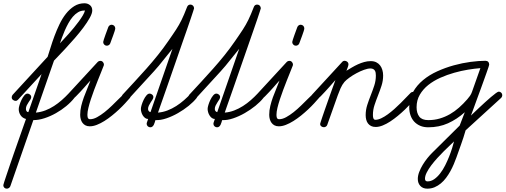

<svg xmlns="http://www.w3.org/2000/svg" viewBox="-117 -753 3026 1149"><path d="M47.4 -192.9Q55.7 -192.9 62.7 -186.8Q69.8 -180.7 69.8 -171.9Q69.8 -165 64.9 -157.5Q60.1 -149.9 54 -141.1Q47.9 -132.3 43 -122.3Q38.1 -112.3 38.1 -101.1Q38.1 -94.2 41.7 -88.1Q45.4 -82 52.7 -82L131.8 -309.6L-9.3 -156.2Q-12.7 -152.8 -15.9 -151.1Q-19 -149.4 -23.9 -149.4Q-32.2 -149.4 -39.6 -155.3Q-46.9 -161.1 -46.9 -170.4Q-46.9 -179.2 -41 -186L168 -413.1Q175.8 -436 185.8 -469Q195.8 -502 209 -537.4Q222.2 -572.8 239 -607.9Q255.9 -643.1 277.8 -670.9Q299.8 -698.7 327.1 -716.1Q354.5 -733.4 388.7 -733.4Q407.7 -733.4 421.4 -722.2Q435.1 -710.9 435.1 -690.4Q435.1 -672.9 419.9 -645.8Q404.8 -618.7 381.6 -587.6Q358.4 -556.6 330.6 -524.7Q302.7 -492.7 277.3 -465.3Q252 -438 232.4 -417.7Q212.9 -397.5 206.1 -390.1L97.7 -79.1Q127.9 -82 155 -92.5Q182.1 -103 206.3 -118.7Q230.5 -134.3 252.4 -153.6Q274.4 -172.9 294.4 -194.3Q298.3 -198.2 302 -200.2Q305.7 -202.1 311 -202.1Q320.8 -202.1 326.7 -196Q332.5 -189.9 332.5 -180.2Q332.5 -172.9 327.6 -166.5Q308.1 -141.6 279.3 -117.9Q250.5 -94.2 217.5 -75.7Q184.6 -57.1 149.7 -45.7Q114.7 -34.2 82.5 -34.2L-55.2 361.3Q-57.6 367.7 -63.5 371.8Q-69.3 376 -76.2 376Q-85.4 376 -91.3 370.1Q-97.2 364.3 -97.2 355Q-97.2 352.5 -91.8 335.9Q-86.4 319.3 -77.6 293.2Q-68.8 267.1 -57.6 233.9Q-46.4 200.7 -34.2 165.8Q-22 130.9 -10 96.9Q2 63 12 34.4Q22 5.9 29.1 -14.2Q36.1 -34.2 38.6 -41Q17.6 -46.4 6.3 -63Q-4.9 -79.6 -4.9 -100.1Q-4.9 -108.9 -0.2 -124.5Q4.4 -140.1 11.7 -155.3Q19 -170.4 28.3 -181.6Q37.6 -192.9 47.4 -192.9ZM241.7 -493.7Q250.5 -503.4 264.2 -518.1Q277.8 -532.7 293.5 -550Q309.1 -567.4 325 -586.7Q340.8 -606 354.5 -624.5Q368.2 -643.1 378.2 -659.9Q388.2 -676.8 391.6 -689.9H387.2Q367.2 -689.9 350.1 -679.7Q333 -669.4 318.6 -652.6Q304.2 -635.7 292.5 -614.5Q280.8 -593.3 271.2 -571.5Q261.7 -549.8 254.4 -529.3Q247.1 -508.8 241.7 -493.7Z M303.7 -149.4Q295.4 -149.4 288.1 -155.3Q280.8 -161.1 280.8 -170.4Q280.8 -179.2 286.6 -186L467.3 -381.8Q474.1 -388.7 483.9 -388.7Q492.7 -388.7 498.8 -381.8Q504.9 -375 504.9 -366.7Q504.9 -364.3 504.4 -362.5Q503.9 -360.8 502.9 -358.4Q497.6 -344.2 488.3 -321.5Q479 -298.8 468.3 -271.7Q457.5 -244.6 446.5 -215.3Q435.5 -186 426.5 -158.4Q417.5 -130.9 411.9 -107.2Q406.2 -83.5 406.2 -67.9Q406.2 -63.5 406.5 -58.3Q406.7 -53.2 408.2 -49.1Q409.7 -44.9 413.1 -42.2Q416.5 -39.6 422.4 -39.6Q441.9 -39.6 464.1 -51.8Q486.3 -64 509 -82Q531.7 -100.1 553.5 -121.3Q575.2 -142.6 593.3 -160.6Q611.3 -178.7 624.5 -190.9Q637.7 -203.1 643.1 -203.1Q652.8 -203.1 659.2 -196.8Q665.5 -190.4 665.5 -180.7Q665.5 -172.9 660.2 -166.5Q648.4 -152.8 631.8 -134.8Q615.2 -116.7 595.2 -97.9Q575.2 -79.1 552.7 -61Q530.3 -43 507.6 -28.8Q484.9 -14.6 462.6 -5.9Q440.4 2.9 420.4 2.9Q405.3 2.9 394.5 -2.7Q383.8 -8.3 376.7 -17.8Q369.6 -27.3 366.2 -39.8Q362.8 -52.2 362.8 -65.9Q362.8 -92.3 369.1 -118.7Q375.5 -145 384.8 -170.7Q394 -196.3 404.8 -221.4Q415.5 -246.6 424.3 -271Q419.9 -266.6 410.4 -255.9Q400.9 -245.1 388.9 -231.4Q377 -217.8 363.5 -203.4Q350.1 -189 338.1 -177Q326.2 -165 316.9 -157.2Q307.6 -149.4 303.7 -149.4ZM550.8 -605Q560.1 -605 566.4 -598.6Q572.8 -592.3 572.8 -583Q572.8 -578.1 568.8 -565.9Q564.9 -553.7 559.8 -539.8Q554.7 -525.9 549.8 -512.9Q544.9 -500 543 -494.1Q540.5 -487.3 534.7 -483.4Q528.8 -479.5 522 -479.5Q513.2 -479.5 506.8 -486.1Q500.5 -492.7 500.5 -501.5Q500.5 -504.9 504.6 -517.3Q508.8 -529.8 513.9 -544.4Q519 -559.1 524.2 -572.3Q529.3 -585.4 530.8 -590.3Q533.2 -596.7 538.6 -600.8Q543.9 -605 550.8 -605Z M778.3 -192.9Q786.6 -192.9 793.7 -186.8Q800.8 -180.7 800.8 -171.9Q800.8 -165.5 795.9 -157.7Q791 -149.9 784.9 -140.6Q778.8 -131.3 773.9 -121.3Q769 -111.3 769 -101.1Q769 -94.2 772.7 -88.9Q776.4 -83.5 783.7 -82L915 -460.9Q887.2 -427.7 860.4 -393.1Q833.5 -358.4 804.2 -326.2L648.4 -156.2Q645.5 -153.3 641.4 -151.4Q637.2 -149.4 633.3 -149.4Q625 -149.4 617.7 -155.3Q610.4 -161.1 610.4 -170.4Q610.4 -179.2 616.2 -186Q651.9 -224.6 687.7 -263.4Q723.6 -302.2 758.8 -341.8Q793.9 -381.3 827.1 -422.6Q860.4 -463.9 890.1 -507.3Q904.8 -528.8 916.3 -545.4Q927.7 -562 937 -576.4Q946.3 -590.8 954.1 -604.5Q961.9 -618.2 969.5 -633.5Q977.1 -648.9 984.9 -667.5Q992.7 -686 1002.4 -710.9Q1004.9 -717.8 1010 -721.7Q1015.1 -725.6 1022.5 -725.6Q1031.7 -725.6 1038.1 -719Q1044.4 -712.4 1044.4 -703.1Q1044.4 -701.7 1038.8 -684.8Q1033.2 -668 1023.7 -639.4Q1014.2 -610.8 1001 -573.5Q987.8 -536.1 973.1 -493.7Q958.5 -451.2 942.6 -405.8Q926.8 -360.4 911.6 -316.9Q896.5 -273.4 882.6 -233.4Q868.7 -193.4 857.4 -161.6Q846.2 -129.9 838.6 -108.2Q831.1 -86.4 828.6 -79.1Q857.9 -81.5 885.3 -92Q912.6 -102.5 937.5 -118.4Q962.4 -134.3 984.6 -153.8Q1006.8 -173.3 1026.4 -194.3Q1033.2 -202.1 1043 -202.1Q1052.2 -202.1 1058.3 -195.6Q1064.5 -189 1064.5 -180.2Q1064.5 -172.9 1059.6 -166.5Q1041.5 -143.6 1012 -119.6Q982.4 -95.7 948.2 -76.2Q914.1 -56.6 878.7 -44.7Q843.3 -32.7 813 -34.2Q811 -28.3 809.1 -20.8Q807.1 -13.2 803.7 -6.6Q800.3 0 795.2 4.4Q790 8.8 782.2 8.8Q773.9 8.8 767.3 2.7Q760.7 -3.4 760.7 -12.2Q760.7 -17.1 764.4 -26.6Q768.1 -36.1 769.5 -41Q759.3 -41 751.2 -47.1Q743.2 -53.2 737.5 -62.3Q731.9 -71.3 729 -81.8Q726.1 -92.3 726.1 -101.1Q726.1 -109.9 730.7 -125.2Q735.4 -140.6 742.7 -155.8Q750 -170.9 759.3 -181.9Q768.6 -192.9 778.3 -192.9Z M1177.7 -192.9Q1186 -192.9 1193.1 -186.8Q1200.2 -180.7 1200.2 -171.9Q1200.2 -165.5 1195.3 -157.7Q1190.4 -149.9 1184.3 -140.6Q1178.2 -131.3 1173.3 -121.3Q1168.5 -111.3 1168.5 -101.1Q1168.5 -94.2 1172.1 -88.9Q1175.8 -83.5 1183.1 -82L1314.5 -460.9Q1286.6 -427.7 1259.8 -393.1Q1232.9 -358.4 1203.6 -326.2L1047.9 -156.2Q1044.9 -153.3 1040.8 -151.4Q1036.6 -149.4 1032.7 -149.4Q1024.4 -149.4 1017.1 -155.3Q1009.8 -161.1 1009.8 -170.4Q1009.8 -179.2 1015.6 -186Q1051.3 -224.6 1087.2 -263.4Q1123 -302.2 1158.2 -341.8Q1193.4 -381.3 1226.6 -422.6Q1259.8 -463.9 1289.6 -507.3Q1304.2 -528.8 1315.7 -545.4Q1327.1 -562 1336.4 -576.4Q1345.7 -590.8 1353.5 -604.5Q1361.3 -618.2 1368.9 -633.5Q1376.5 -648.9 1384.3 -667.5Q1392.1 -686 1401.9 -710.9Q1404.3 -717.8 1409.4 -721.7Q1414.6 -725.6 1421.9 -725.6Q1431.2 -725.6 1437.5 -719Q1443.8 -712.4 1443.8 -703.1Q1443.8 -701.7 1438.2 -684.8Q1432.6 -668 1423.1 -639.4Q1413.6 -610.8 1400.4 -573.5Q1387.2 -536.1 1372.6 -493.7Q1357.9 -451.2 1342 -405.8Q1326.2 -360.4 1311 -316.9Q1295.9 -273.4 1282 -233.4Q1268.1 -193.4 1256.8 -161.6Q1245.6 -129.9 1238 -108.2Q1230.5 -86.4 1228 -79.1Q1257.3 -81.5 1284.7 -92Q1312 -102.5 1336.9 -118.4Q1361.8 -134.3 1384 -153.8Q1406.2 -173.3 1425.8 -194.3Q1432.6 -202.1 1442.4 -202.1Q1451.7 -202.1 1457.8 -195.6Q1463.9 -189 1463.9 -180.2Q1463.9 -172.9 1459 -166.5Q1440.9 -143.6 1411.4 -119.6Q1381.8 -95.7 1347.7 -76.2Q1313.5 -56.6 1278.1 -44.7Q1242.7 -32.7 1212.4 -34.2Q1210.4 -28.3 1208.5 -20.8Q1206.5 -13.2 1203.1 -6.6Q1199.7 0 1194.6 4.4Q1189.5 8.8 1181.6 8.8Q1173.3 8.8 1166.7 2.7Q1160.2 -3.4 1160.2 -12.2Q1160.2 -17.1 1163.8 -26.6Q1167.5 -36.1 1168.9 -41Q1158.7 -41 1150.6 -47.1Q1142.6 -53.2 1137 -62.3Q1131.3 -71.3 1128.4 -81.8Q1125.5 -92.3 1125.5 -101.1Q1125.5 -109.9 1130.1 -125.2Q1134.8 -140.6 1142.1 -155.8Q1149.4 -170.9 1158.7 -181.9Q1168 -192.9 1177.7 -192.9Z M1435.1 -149.4Q1426.8 -149.4 1419.4 -155.3Q1412.1 -161.1 1412.1 -170.4Q1412.1 -179.2 1418 -186L1598.6 -381.8Q1605.5 -388.7 1615.2 -388.7Q1624 -388.7 1630.1 -381.8Q1636.2 -375 1636.2 -366.7Q1636.2 -364.3 1635.7 -362.5Q1635.3 -360.8 1634.3 -358.4Q1628.9 -344.2 1619.6 -321.5Q1610.4 -298.8 1599.6 -271.7Q1588.9 -244.6 1577.9 -215.3Q1566.9 -186 1557.9 -158.4Q1548.8 -130.9 1543.2 -107.2Q1537.6 -83.5 1537.6 -67.9Q1537.6 -63.5 1537.8 -58.3Q1538.1 -53.2 1539.6 -49.1Q1541 -44.9 1544.4 -42.2Q1547.9 -39.6 1553.7 -39.6Q1573.2 -39.6 1595.5 -51.8Q1617.7 -64 1640.4 -82Q1663.1 -100.1 1684.8 -121.3Q1706.5 -142.6 1724.6 -160.6Q1742.7 -178.7 1755.9 -190.9Q1769 -203.1 1774.4 -203.1Q1784.2 -203.1 1790.5 -196.8Q1796.9 -190.4 1796.9 -180.7Q1796.9 -172.9 1791.5 -166.5Q1779.8 -152.8 1763.2 -134.8Q1746.6 -116.7 1726.6 -97.9Q1706.5 -79.1 1684.1 -61Q1661.6 -43 1638.9 -28.8Q1616.2 -14.6 1594 -5.9Q1571.8 2.9 1551.8 2.9Q1536.6 2.9 1525.9 -2.7Q1515.1 -8.3 1508.1 -17.8Q1501 -27.3 1497.6 -39.8Q1494.1 -52.2 1494.1 -65.9Q1494.1 -92.3 1500.5 -118.7Q1506.8 -145 1516.1 -170.7Q1525.4 -196.3 1536.1 -221.4Q1546.9 -246.6 1555.7 -271Q1551.3 -266.6 1541.7 -255.9Q1532.2 -245.1 1520.3 -231.4Q1508.3 -217.8 1494.9 -203.4Q1481.4 -189 1469.5 -177Q1457.5 -165 1448.2 -157.2Q1439 -149.4 1435.1 -149.4ZM1682.1 -605Q1691.4 -605 1697.8 -598.6Q1704.1 -592.3 1704.1 -583Q1704.1 -578.1 1700.2 -565.9Q1696.3 -553.7 1691.2 -539.8Q1686 -525.9 1681.2 -512.9Q1676.3 -500 1674.3 -494.1Q1671.9 -487.3 1666 -483.4Q1660.2 -479.5 1653.3 -479.5Q1644.5 -479.5 1638.2 -486.1Q1631.8 -492.7 1631.8 -501.5Q1631.8 -504.9 1636 -517.3Q1640.1 -529.8 1645.3 -544.4Q1650.4 -559.1 1655.5 -572.3Q1660.6 -585.4 1662.1 -590.3Q1664.6 -596.7 1669.9 -600.8Q1675.3 -605 1682.1 -605Z M1767.1 -149.4Q1758.8 -149.4 1751.5 -155.3Q1744.1 -161.1 1744.1 -170.4Q1744.1 -179.2 1750 -186L1930.7 -382.3Q1936.5 -389.2 1945.8 -389.2Q1954.6 -389.2 1961.4 -383.1Q1968.3 -377 1968.3 -367.7Q1968.3 -363.8 1966.8 -358.9Q1965.3 -354 1963.4 -348.6Q1961.4 -343.3 1959.5 -338.1Q1957.5 -333 1956.1 -329.6Q1972.2 -339.4 1989.5 -349.6Q2006.8 -359.9 2025.1 -368.2Q2043.5 -376.5 2062.5 -381.8Q2081.5 -387.2 2101.6 -387.2Q2120.6 -387.2 2134.5 -380.4Q2148.4 -373.5 2157.5 -361.8Q2166.5 -350.1 2171.1 -334.5Q2175.8 -318.8 2175.8 -301.3Q2175.8 -270 2166.3 -240.5Q2156.7 -210.9 2145.3 -182.1Q2133.8 -153.3 2124.3 -124.5Q2114.7 -95.7 2114.7 -65.9Q2114.7 -62 2115 -56.9Q2115.2 -51.8 2116.7 -47.1Q2118.2 -42.5 2121.1 -39.3Q2124 -36.1 2129.4 -36.1Q2145.5 -36.1 2164.6 -45.2Q2183.6 -54.2 2203.4 -68.6Q2223.1 -83 2243.2 -100.8Q2263.2 -118.7 2281 -136.5Q2298.8 -154.3 2314 -170.2Q2329.1 -186 2339.4 -196.3Q2345.7 -203.1 2356 -203.1Q2365.2 -203.1 2371.1 -196Q2377 -189 2377 -180.2Q2377 -172.9 2371.6 -166.5Q2359.9 -152.8 2343 -134.8Q2326.2 -116.7 2306.2 -97.4Q2286.1 -78.1 2263.7 -59.6Q2241.2 -41 2218.5 -26.1Q2195.8 -11.2 2173.3 -2.2Q2150.9 6.8 2131.3 6.8Q2115.2 6.8 2104 1.2Q2092.8 -4.4 2085.4 -13.9Q2078.1 -23.4 2074.7 -36.4Q2071.3 -49.3 2071.3 -64Q2071.3 -95.2 2080.8 -124.8Q2090.3 -154.3 2101.8 -183.1Q2113.3 -211.9 2122.8 -241Q2132.3 -270 2132.3 -300.8Q2132.3 -309.6 2131.1 -317.1Q2129.9 -324.7 2126.2 -330.6Q2122.6 -336.4 2116.2 -339.8Q2109.9 -343.3 2099.6 -343.3Q2084 -343.3 2061.5 -335.2Q2039.1 -327.1 2016.4 -314.9Q1993.7 -302.7 1974.1 -288.6Q1954.6 -274.4 1944.3 -262.7Q1930.7 -246.6 1920.9 -224.4Q1911.1 -202.1 1904.3 -182.6L1841.3 -5.4Q1838.9 1 1833.3 4.6Q1827.6 8.3 1821.3 8.3Q1812.5 8.3 1805.7 2.9Q1798.8 -2.4 1798.8 -11.7Q1798.8 -13.2 1802.5 -24.4Q1806.2 -35.6 1812 -53Q1817.9 -70.3 1825.4 -92Q1833 -113.8 1841.1 -136.7Q1849.1 -159.7 1857.2 -182.4Q1865.2 -205.1 1872.1 -223.9Q1878.9 -242.7 1883.8 -255.9Q1888.7 -269 1890.1 -273.9Q1885.7 -269 1876.2 -258.1Q1866.7 -247.1 1854.5 -233.4Q1842.3 -219.7 1828.6 -204.8Q1814.9 -189.9 1802.7 -177.5Q1790.5 -165 1780.8 -157.2Q1771 -149.4 1767.1 -149.4Z M2867.7 -204.6Q2876 -204.6 2882.3 -198.5Q2888.7 -192.4 2888.7 -184.1Q2888.7 -173.8 2881.3 -166.5L2669.4 26.9Q2657.7 68.4 2643.1 108.6Q2628.4 148.9 2614.3 189.5Q2607.4 208.5 2598.6 229.5Q2589.8 250.5 2578.4 271.2Q2566.9 292 2552.7 311Q2538.6 330.1 2521.2 344.5Q2503.9 358.9 2483.9 367.4Q2463.9 376 2439.9 376Q2413.6 376 2398.4 359.6Q2383.3 343.3 2383.3 317.9Q2383.3 298.3 2391.6 276.4Q2399.9 254.4 2412.8 233.2Q2425.8 211.9 2440.9 193.1Q2456.1 174.3 2469.7 161.1L2633.8 -1.5L2664.6 -81.5Q2617.2 -39.1 2563.7 -15.1Q2510.3 8.8 2445.8 8.8Q2418.9 8.8 2397.7 -0.2Q2376.5 -9.3 2361.8 -25.1Q2347.2 -41 2339.6 -63Q2332 -85 2332 -111.3Q2332 -162.1 2354.7 -202.4Q2377.4 -242.7 2414.8 -273.7Q2452.1 -304.7 2500.2 -326.4Q2548.3 -348.1 2598.9 -362.1Q2649.4 -376 2698.7 -382.6Q2748 -389.2 2788.1 -389.2Q2798.8 -389.2 2804.7 -382.8Q2810.5 -376.5 2810.5 -365.7Q2810.5 -363.8 2806.2 -350.8Q2801.8 -337.9 2794.7 -317.6Q2787.6 -297.4 2778.3 -271.7Q2769 -246.1 2759.3 -219.2Q2749.5 -192.4 2739.7 -166Q2730 -139.6 2722.2 -117.9Q2714.4 -96.2 2708.7 -81.1Q2703.1 -65.9 2701.2 -61.5Q2706.5 -66.4 2719.7 -79.1Q2732.9 -91.8 2749.8 -107.7Q2766.6 -123.5 2785.4 -140.6Q2804.2 -157.7 2820.8 -171.9Q2837.4 -186 2850.1 -195.3Q2862.8 -204.6 2867.7 -204.6ZM2757.8 -345.2Q2725.1 -342.8 2684.3 -336.2Q2643.6 -329.6 2601.1 -317.6Q2558.6 -305.7 2518.1 -287.6Q2477.5 -269.5 2446 -244.4Q2414.6 -219.2 2395.3 -186.3Q2376 -153.3 2376 -111.3Q2376 -76.2 2392.1 -55.2Q2408.2 -34.2 2445.8 -34.2Q2482.4 -34.2 2514.6 -43.7Q2546.9 -53.2 2575.7 -69.8Q2604.5 -86.4 2630.1 -109.1Q2655.8 -131.8 2679.2 -158.7Q2688 -168.5 2695.6 -179.4Q2703.1 -190.4 2707.5 -203.1ZM2600.1 93.3Q2591.8 101.6 2575.7 116.7Q2559.6 131.8 2540 151.1Q2520.5 170.4 2500.5 192.4Q2480.5 214.4 2463.9 236.3Q2447.3 258.3 2436.8 279.1Q2426.3 299.8 2426.3 316.4Q2426.3 332.5 2441.4 332.5Q2462.9 332.5 2481.9 319.1Q2501 305.7 2517.3 284.4Q2533.7 263.2 2547.1 236.6Q2560.5 210 2571 183.3Q2581.5 156.7 2588.9 132.8Q2596.2 108.9 2600.1 93.3Z"/></svg>

Font: Helvetia Verbundene
Style: Regular
Weight: 400
Designer: Peter Wiegel, original typeface by Carl Albert Fahrenwaldt 1901
Foundry: Peter Wiegel
Version: Version 2.000